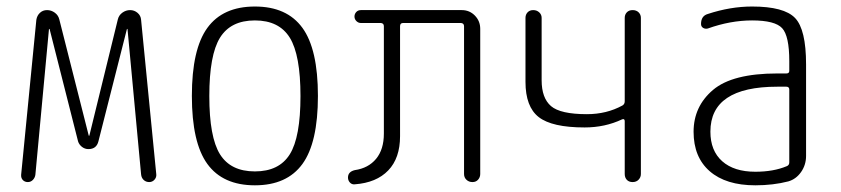

<svg xmlns="http://www.w3.org/2000/svg" viewBox="-20 -550 2540 580"><path d="M43.9 -22.5 89.8 -490.2Q91.8 -502.9 100.6 -511.2Q109.4 -519.5 122.1 -519.5Q134.8 -519.5 145.5 -511.7Q156.2 -503.9 159.2 -491.2L248 -140.6L249 -139.6L250 -140.6L335.9 -491.2Q338.9 -503.9 349.6 -511.7Q360.4 -519.5 373 -519.5Q385.7 -519.5 395.5 -511.2Q405.3 -502.9 406.2 -490.2L452.1 -23.4Q453.1 -14.6 446.8 -7.3Q440.4 0 430.7 0Q420.9 0 414.1 -6.3Q407.2 -12.7 406.2 -23.4L365.2 -461.9L364.3 -462.9L363.3 -461.9L277.3 -123Q271.5 -99.6 247.1 -99.6Q236.3 -99.6 227.5 -106.4Q218.8 -113.3 215.8 -123L129.9 -461.9L128.9 -462.9L127.9 -461.9L86.9 -22.5Q85.9 -13.7 79.6 -6.8Q73.2 0 64 0Q54.7 0 48.8 -6.3Q43 -12.7 43.9 -22.5Z M855.5 -436Q823.2 -488.3 750 -488.3Q676.8 -488.3 644.5 -436Q612.3 -383.8 612.3 -259.8Q612.3 -135.7 644.5 -84Q676.8 -32.2 750 -32.2Q823.2 -32.2 855.5 -84Q887.7 -135.7 887.7 -259.8Q887.7 -383.8 855.5 -436ZM893.6 -54.7Q846.7 9.8 750 9.8Q653.3 9.8 606.4 -54.7Q559.6 -119.1 559.6 -260.3Q559.6 -401.4 606.4 -465.8Q653.3 -530.3 750 -530.3Q846.7 -530.3 893.6 -465.8Q940.4 -401.4 940.4 -260.3Q940.4 -119.1 893.6 -54.7Z M1051.8 6.8Q1043 7.8 1037.1 1.5Q1031.2 -4.9 1031.2 -13.7Q1031.2 -31.2 1051.8 -36.1Q1092.8 -42 1116.2 -70.3Q1139.6 -98.6 1139.6 -146.5V-470.7Q1139.6 -479.5 1130.9 -480.5H1070.3Q1062.5 -480.5 1056.6 -486.3Q1050.8 -492.2 1050.8 -500Q1050.8 -507.8 1056.2 -513.7Q1061.5 -519.5 1070.3 -519.5H1375Q1398.4 -519.5 1414.6 -502.9Q1430.7 -486.3 1430.7 -462.9V-24.4Q1430.7 -14.6 1424.3 -7.3Q1418 0 1407.2 0Q1396.5 0 1389.2 -6.8Q1381.8 -13.7 1381.8 -24.4V-470.7Q1381.8 -479.5 1373 -480.5H1197.3Q1188.5 -480.5 1188.5 -470.7V-138.7Q1188.5 -72.3 1152.8 -35.2Q1117.2 2 1051.8 6.8Z M1746.1 -165Q1647.5 -165 1607.4 -196.3Q1567.4 -227.5 1567.4 -302.7V-496.1Q1567.4 -505.9 1573.7 -512.7Q1580.1 -519.5 1590.8 -519.5Q1601.6 -519.5 1608.9 -512.7Q1616.2 -505.9 1616.2 -496.1V-307.6Q1616.2 -253.9 1644.5 -229.5Q1672.9 -205.1 1752.9 -205.1Q1812.5 -205.1 1860.4 -231.4Q1867.2 -235.4 1867.2 -244.1V-496.1Q1867.2 -505.9 1873.5 -512.7Q1879.9 -519.5 1891.1 -519.5Q1902.3 -519.5 1909.2 -512.7Q1916 -505.9 1916 -496.1V-24.4Q1916 -14.6 1909.2 -7.3Q1902.3 0 1891.1 0Q1879.9 0 1873.5 -6.8Q1867.2 -13.7 1867.2 -24.4V-183.6Q1867.2 -192.4 1859.4 -189.5Q1807.6 -165 1746.1 -165Z M2328.1 -288.1Q2126 -288.1 2126 -152.3Q2126 -94.7 2161.6 -63Q2197.3 -31.2 2261.7 -31.2Q2316.4 -31.2 2356.4 -47.9Q2364.3 -50.8 2364.3 -59.6V-279.3Q2364.3 -288.1 2355.5 -288.1ZM2261.7 9.8Q2172.9 9.8 2124 -32.7Q2075.2 -75.2 2075.2 -151.9Q2075.2 -228.5 2133.8 -278.3Q2192.4 -328.1 2328.1 -328.1H2355.5Q2364.3 -328.1 2364.3 -335.9V-365.2Q2364.3 -441.4 2342.8 -464.8Q2321.3 -488.3 2252 -488.3Q2186.5 -488.3 2118.2 -463.9Q2110.4 -461.9 2104 -465.8Q2097.7 -469.7 2097.7 -477.5Q2097.7 -502 2118.2 -507.8Q2186.5 -530.3 2252 -530.3Q2348.6 -530.3 2381.8 -495.6Q2415 -460.9 2415 -355.5V-79.1Q2415 -51.8 2399.9 -30.3Q2384.8 -8.8 2361.3 -2Q2315.4 9.8 2261.7 9.8Z"/></svg>

Font: Rounded-X Mgen+ 1mn light
Style: Regular
Weight: 200
Designer: [Source Han Sans]
Ryoko NISHIZUKA  (kana & ideographs); Paul D. Hunt (Latin, Greek & Cyrillic); Wenlong ZHANG  (bopomofo
Version: Version 1.059.20150602